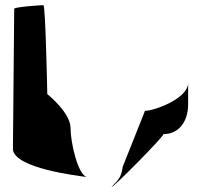

<svg xmlns="http://www.w3.org/2000/svg" viewBox="-20 -723 813 743"><path d="M30 -145C36 -71 286 -42 316 -38C282 -46 253 -170 253 -228C253 -287 163 -359 163 -359C163 -366 156 -703 148 -703C137 -703 35 -696 35 -689ZM316 -38H320ZM412 0C412 10 623 -204 612 -204C672 -204 708 -252 708 -320V-402C708 -342 577 -294 541 -294L455 -78C450 -30 427 -18 412 0Z"/></svg>

Font: Ampere
Style: SCSuCnd
Weight: 400
Version: Version 1